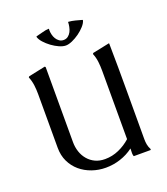

<svg xmlns="http://www.w3.org/2000/svg" viewBox="-108 -625 615 707"><g transform="rotate(-20 199.5 -271.5)"><path d="M187.5 4.9Q158.7 4.9 133.1 -4.2Q107.4 -13.2 87.6 -30Q67.9 -46.9 56.4 -70.8Q44.9 -94.7 44.9 -125V-335.4Q44.9 -353 42.7 -370.4Q40.5 -387.7 33.7 -404.3L34.7 -406.2L37.1 -408.2L102.1 -421.9Q104 -420.9 105 -418.9V-125Q105 -105 111.1 -86.9Q117.2 -68.8 128.9 -55.2Q140.6 -41.5 157.2 -33.7Q173.8 -25.9 195.3 -25.9Q223.6 -25.9 249.5 -37.4Q275.4 -48.8 295.9 -67.4V-335.4Q295.9 -353 293.9 -370.4Q292 -387.7 285.2 -404.3Q285.6 -406.2 287.6 -408.2L353.5 -421.9L354.5 -420.9Q356 -326.7 355.7 -233.2Q355.5 -139.6 355.5 -45.4Q355.5 -34.7 357.4 -24.2Q359.4 -13.7 364.7 -3.9V-1L362.8 0H298.3Q297.4 0 296.9 -2Q296.4 -3.9 295.9 -6.3Q295.4 -8.8 295.4 -11Q295.4 -13.2 295.4 -14.2L295.9 -30.8Q272.5 -13.2 244.6 -4.2Q216.8 4.9 187.5 4.9ZM240.2 -547.4Q253.4 -546.4 266.4 -543Q279.3 -539.6 292 -536.1L293 -534.2Q290.5 -523.9 280 -512.2Q269.5 -500.5 255.9 -490.7Q242.2 -481 227.8 -474.6Q213.4 -468.3 202.6 -468.3Q191.4 -468.3 177 -474.6Q162.6 -481 148.9 -491Q135.3 -501 124.8 -512.7Q114.3 -524.4 111.3 -535.2L112.3 -537.1Q124 -539.6 138.2 -543.7Q152.3 -547.9 163.6 -547.9L164.6 -547.4Q164.6 -546.4 164.3 -544.9Q164.1 -543.5 164.1 -542.5Q164.1 -534.2 166.3 -524.9Q168.5 -515.6 173.1 -508.1Q177.7 -500.5 184.8 -495.4Q191.9 -490.2 201.7 -490.2Q211.9 -490.2 219.2 -495.8Q226.6 -501.5 231 -510Q235.4 -518.6 237.3 -528.6Q239.3 -538.6 239.3 -546.9Z"/></g></svg>

Font: CAT Linz
Style: Regular
Weight: 400
Designer: Peter Wiegel
Foundry: Peter Wiegel
Version: Version 1.08